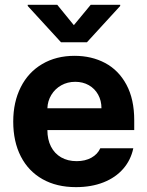

<svg xmlns="http://www.w3.org/2000/svg" viewBox="-20 -770 614 801"><path d="M35.2 -262.7Q35.2 -344.2 66.7 -406.5Q98.1 -468.8 156.2 -502.9Q214.4 -537.1 291 -537.1Q362.3 -537.1 418.7 -507.1Q475.1 -477.1 507.6 -416.5Q540 -356 540 -268.6V-227.5H177.7Q177.7 -188 192.6 -158.7Q207.5 -129.4 235.1 -113.5Q262.7 -97.7 299.8 -97.7Q335.4 -97.7 361.3 -112.1Q387.2 -126.5 398.4 -151.4H536.1Q525.9 -102.5 494.1 -65.9Q462.4 -29.3 411.9 -9.3Q361.3 10.7 296.9 10.7Q216.3 10.7 157.5 -22.5Q98.6 -55.7 66.9 -117.4Q35.2 -179.2 35.2 -262.7ZM403.3 -318.4Q403.3 -350.1 389.4 -375.2Q375.5 -400.4 350.6 -414.6Q325.7 -428.7 293.9 -428.7Q261.7 -428.7 235.6 -414.1Q209.5 -399.4 194.1 -374Q178.7 -348.6 177.7 -318.4ZM288.1 -665 358.4 -750H481.4V-745.1L342.8 -593.8H234.4L95.7 -745.1V-750H218.8Z"/></svg>

Font: Pretendard GOV
Style: Bold
Weight: 700
Designer: Base glyphs from Inter by Rasmus Andersson; Hangeul glyphs from Noto Sans CJK(Source Han Sans) by Jang Soo-young and Kan
Foundry: Kil Hyung-jin
Version: Version 1.309